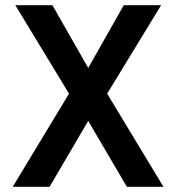

<svg xmlns="http://www.w3.org/2000/svg" viewBox="-20 -720 679 740"><path d="M246 -359 39 -700H182L320 -458L457 -700H601L393 -359L610 0H469L320 -254L171 0H29Z"/></svg>

Font: Sarabun SemiBold
Style: Regular
Weight: 600
Designer: Suppakit Chalermlarp | Katatrad Co.,Ltd.
Foundry: Cadson Demak Co.,Ltd.
Version: Version 1.000; ttfautohint (v1.6)